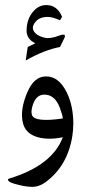

<svg xmlns="http://www.w3.org/2000/svg" viewBox="-20 -539 344 758"><path d="M233.9 -388.2 216.8 -353.5Q154.8 -341.8 81.5 -300.3L89.4 -353.5Q104.5 -360.8 119.6 -368.2Q85 -384.3 85 -418Q85 -464.8 112.8 -495.6Q133.8 -519 163.1 -519Q205.6 -519 225.1 -472.7L216.8 -459Q187.5 -472.2 167.5 -472.2Q131.8 -472.2 115.7 -446.8Q106 -432.1 111.8 -419.4Q121.1 -398.4 156.7 -390.1Q177.7 -384.8 213.4 -398.4Q244.1 -409.7 233.9 -388.2ZM269.5 -54.2Q269.5 -27.3 265.6 -2.4Q247.1 116.2 159.2 180.7Q133.8 199.2 105.5 198.7Q76.7 198.2 37.1 186.5Q16.1 180.7 12.2 173.3Q9.3 168 16.1 166Q186 114.7 228 2.9Q194.3 9.8 165.5 8.3Q109.9 5.4 85 -23.9Q67.9 -44.9 66.9 -79.6Q65.4 -123 88.4 -175.8Q114.7 -236.8 160.6 -237.3Q212.9 -238.3 244.6 -171.9Q268.6 -121.6 269.5 -54.2ZM215.8 -114.7Q195.8 -166 154.3 -165.5Q122.6 -165 109.4 -124.5Q101.1 -98.6 106.4 -84.5Q117.7 -55.2 228 -71.3Q226.6 -85.9 215.8 -114.7Z"/></svg>

Font: Parastoo Print
Style: Print
Weight: 400
Foundry: Saber Rastikerdar (saber.rastikerdar@gmail.com)
Version: Version 1.0.0-alpha5